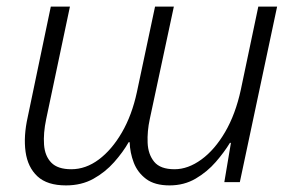

<svg xmlns="http://www.w3.org/2000/svg" viewBox="-20 -552 886 582"><path d="M180 10Q123 10 93.5 -17.5Q64 -45 57.5 -92Q51 -139 64 -197L134 -532H192L120 -191Q111 -148 113.5 -113.5Q116 -79 135.5 -59Q155 -39 196 -39Q240 -39 279.5 -68.5Q319 -98 349.5 -150.5Q380 -203 395 -273L450 -532H507L434 -191Q426 -154 427.5 -119Q429 -84 447.5 -61.5Q466 -39 509 -39Q550 -39 590.5 -68.5Q631 -98 662.5 -152Q694 -206 710 -280L763 -532H820L707 0H660L680 -119H677Q660 -91 634 -61Q608 -31 573 -10.5Q538 10 494 10Q449 10 423 -9.5Q397 -29 385.5 -59Q374 -89 373 -121H370Q353 -91 326 -60.5Q299 -30 263 -10Q227 10 180 10Z"/></svg>

Font: Noto Sans Light
Style: Italic
Weight: 300
Italic angle: -12°
Designer: Monotype Design Team
Foundry: Monotype Imaging Inc.
Version: Version 2.013; ttfautohint (v1.8.4.7-5d5b)